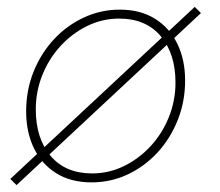

<svg xmlns="http://www.w3.org/2000/svg" viewBox="-20 -518 640 558"><path d="M246 12Q186 12 143.5 -14.5Q101 -41 78.5 -87.5Q56 -134 56 -194Q56 -256 77.5 -309.5Q99 -363 136.5 -403.5Q174 -444 223.5 -467Q273 -490 328 -490Q388 -490 430.5 -463.5Q473 -437 495.5 -390.5Q518 -344 518 -284Q518 -223 496.5 -169Q475 -115 437.5 -74.5Q400 -34 351 -11Q302 12 246 12ZM248 -14Q296 -14 339.5 -35Q383 -56 417 -92.5Q451 -129 470.5 -177Q490 -225 490 -278Q490 -362 447 -413Q404 -464 326 -464Q278 -464 234.5 -443Q191 -422 157 -385.5Q123 -349 103.5 -301Q84 -253 84 -200Q84 -116 127 -65Q170 -14 248 -14ZM28 20 10 2 546 -498 564 -480Z"/></svg>

Font: SourceCodeVF
Style: Italic
Weight: 200
Italic angle: -11°
Monospace: yes
Designer: Paul D. Hunt, Teo Tuominen
Foundry: Adobe
Version: Version 1.026;hotconv 1.1.0;makeotfexe 2.6.0